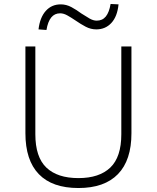

<svg xmlns="http://www.w3.org/2000/svg" viewBox="-20 -939 790 967"><path d="M375 8Q243 8 175.5 -62Q108 -132 108 -268V-705H158V-263Q158 -148 213.5 -95Q269 -42 375 -42Q480 -42 535.5 -95Q591 -148 591 -263V-705H642V-268Q642 -132 574 -62Q506 8 375 8ZM214 -788 174 -791Q181 -851 210.5 -884Q240 -917 286 -917Q314 -917 340 -903Q366 -889 390 -871Q413 -856 431.5 -845.5Q450 -835 467 -835Q496 -835 513 -856Q530 -877 537 -919L577 -917Q571 -856 541 -823.5Q511 -791 465 -791Q437 -791 411.5 -804.5Q386 -818 360 -836Q338 -851 319 -861.5Q300 -872 283 -872Q255 -872 238 -851Q221 -830 214 -788Z"/></svg>

Font: Nunito Sans 7pt ExtraLight
Style: Regular
Weight: 250
Designer: Vernon Adams
Foundry: Vernon Adams
Version: Version 3.101;gftools[0.9.27]